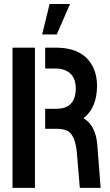

<svg xmlns="http://www.w3.org/2000/svg" viewBox="-20 -916 534 936"><path d="M185.5 -748 221.7 -896.5H321.3L256.8 -748ZM41 0V-683.6H150.4V0ZM200.2 -288.1V-385.7H254.9Q339.8 -385.7 348.6 -466.8Q349.6 -475.6 349.6 -483.4Q349.6 -565.4 275.4 -580.1Q261.7 -582 247.1 -582H200.2V-683.6H259.8Q389.6 -680.7 434.6 -586.9Q453.1 -547.9 453.1 -497.1Q452.1 -388.7 386.7 -339.8Q437.5 -310.5 451.2 -235.4Q453.1 -222.7 454.1 -211.9L470.7 0H369.1L354.5 -173.8Q346.7 -255.9 310.5 -277.3Q289.1 -288.1 256.8 -288.1Z"/></svg>

Font: Post No Bills Colombo
Style: Bold
Weight: 800
Designer: Kosala Senevirathne, Siva Puranthara, Lasantha Premarathna, Tharique Azeez
Foundry: Mooniak
Version: Version 1.220 ; ttfautohint (v1.5)